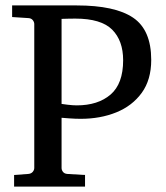

<svg xmlns="http://www.w3.org/2000/svg" viewBox="-20 -691 614 711"><path d="M540 -469.2Q540 -395.5 504.9 -347.2Q469.7 -298.8 410.6 -274.9Q351.6 -251 278.8 -251Q259.3 -251 235.6 -252.7Q211.9 -254.4 208 -254.9V-68.8Q208 -61.5 213.1 -54.7Q218.3 -47.9 229 -46.9L294.9 -43V0H32.2V-43L85 -46.9Q95.7 -47.9 101.3 -54.7Q106.9 -61.5 106.9 -68.8V-602.1Q106.9 -609.4 101.3 -616.5Q95.7 -623.5 85 -624L24.9 -627.9V-670.9H264.2Q405.8 -670.9 472.9 -625.5Q540 -580.1 540 -469.2ZM436 -467.8Q436 -540.5 395.3 -581.3Q354.5 -622.1 258.8 -622.1Q248.5 -622.1 233.4 -621.8Q218.3 -621.6 208 -621.1V-306.2Q210.4 -305.7 230.2 -303.2Q250 -300.8 264.2 -300.8Q342.8 -300.8 389.4 -340.8Q436 -380.9 436 -467.8Z"/></svg>

Font: Charis
Style: Regular
Weight: 400
Designer: Walt Agee, Miriam Martin, Annie Olsen, Victor Gaultney, Lorna Priest, Alan Ward, Bob Hallissy, Martin Hosken, Sharon Cor
Foundry: SIL Global
Version: Version 7.000